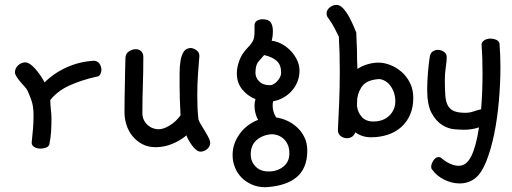

<svg xmlns="http://www.w3.org/2000/svg" viewBox="-20 -575 2124 796"><path d="M165 -233.4Q204.1 -272.5 257.8 -296.4Q311.5 -320.3 371.1 -323.2Q385.7 -321.3 393.1 -310.1Q400.4 -298.8 400.4 -286.1Q400.4 -275.4 395 -266.1Q389.6 -256.8 378.9 -256.8Q314.5 -242.2 266.1 -219.7Q217.8 -197.3 188.5 -160.2Q188.5 -140.6 190.9 -121.6Q193.4 -102.5 193.4 -82Q193.4 -56.6 191.9 -31.2Q190.4 -5.9 185.5 18.6Q184.6 31.2 172.9 36.1Q161.1 41 147.5 41Q133.8 41 122.6 34.7Q111.3 28.3 111.3 16.6Q114.3 -10.7 116.7 -39.6Q119.1 -68.4 119.1 -96.7Q119.1 -134.8 109.9 -160.2Q100.6 -185.5 92.8 -202.1Q89.8 -207 81.5 -216.3Q73.2 -225.6 64.5 -235.8Q55.7 -246.1 48.8 -256.8Q42 -267.6 42 -275.4Q42 -292 55.2 -304.2Q68.4 -316.4 85 -316.4Q101.6 -316.4 124 -292Q146.5 -267.6 165 -233.4Z M496.1 -108.4Q496.1 -141.6 496.6 -168.5Q497.1 -195.3 497.6 -220.2Q498 -245.1 498.5 -272Q499 -298.8 500 -333Q500 -352.5 514.2 -361.8Q528.3 -371.1 543.9 -371.1Q555.7 -371.1 564.9 -362.8Q574.2 -354.5 574.2 -338.9Q574.2 -304.7 573.7 -276.9Q573.2 -249 572.3 -222.2Q571.3 -195.3 570.8 -168Q570.3 -140.6 570.3 -107.4Q570.3 -89.8 576.7 -77.1Q583 -64.5 593.3 -55.7Q603.5 -46.9 615.2 -43Q627 -39.1 637.7 -39.1Q658.2 -39.1 684.1 -55.2Q710 -71.3 728.5 -96.7Q726.6 -132.8 725.6 -162.6Q724.6 -192.4 724.6 -217.8Q724.6 -244.1 724.6 -272.5Q724.6 -300.8 728.5 -323.7Q732.4 -346.7 742.2 -361.3Q752 -376 772.5 -376Q785.2 -374 795.9 -365.7Q806.6 -357.4 806.6 -342.8Q803.7 -307.6 800.8 -267.1Q797.9 -226.6 797.9 -180.7Q797.9 -157.2 798.8 -131.3Q799.8 -105.5 802.7 -79.1Q806.6 -69.3 814.9 -55.7Q823.2 -42 831.5 -28.3Q839.8 -14.6 845.7 -2.4Q851.6 9.8 851.6 16.6Q851.6 32.2 838.9 43Q826.2 53.7 811.5 53.7Q802.7 53.7 793.5 46.4Q784.2 39.1 776.4 28.3Q768.6 17.6 762.2 6.3Q755.9 -4.9 752.9 -13.7Q727.5 7.8 694.3 21.5Q661.1 35.2 625 35.2Q593.8 35.2 569.8 22.5Q545.9 9.8 529.3 -10.7Q512.7 -31.2 504.4 -57.1Q496.1 -83 496.1 -108.4Z M1089.8 135.7H1095.7Q1129.9 135.7 1154.8 115.7Q1179.7 95.7 1179.7 61.5Q1179.7 38.1 1171.9 22.5Q1164.1 6.8 1152.3 -2.4Q1140.6 -11.7 1128.4 -15.1Q1116.2 -18.6 1107.4 -18.6Q1071.3 -16.6 1045.4 4.4Q1019.5 25.4 1019.5 65.4Q1019.5 93.8 1038.6 114.3Q1057.6 134.8 1089.8 135.7ZM1093.8 200.2Q1089.8 200.2 1086.4 200.7Q1083 201.2 1080.1 201.2Q1049.8 201.2 1024.9 190.4Q1000 179.7 981.9 161.6Q963.9 143.6 954.1 119.1Q944.3 94.7 944.3 68.4Q944.3 41 953.1 18.1Q961.9 -4.9 976.6 -23.9Q991.2 -43 1010.3 -56.6Q1029.3 -70.3 1049.8 -78.1Q1043 -90.8 1039.1 -105.5Q1035.2 -120.1 1035.2 -136.7Q1035.2 -143.6 1036.1 -149.9Q1037.1 -156.2 1039.1 -164.1Q1006.8 -176.8 984.4 -204.1Q961.9 -231.4 961.9 -271.5Q961.9 -295.9 972.2 -323.7Q982.4 -351.6 1003.9 -374Q1016.6 -386.7 1026.4 -401.4Q1036.1 -416 1035.2 -449.2V-469.7Q1035.2 -482.4 1044.9 -488.8Q1054.7 -495.1 1068.4 -495.1Q1093.8 -495.1 1102.5 -481.9Q1111.3 -468.8 1111.3 -446.3Q1111.3 -423.8 1106.4 -406.2Q1129.9 -403.3 1150.9 -391.1Q1171.9 -378.9 1187.5 -361.8Q1203.1 -344.7 1212.4 -324.2Q1221.7 -303.7 1221.7 -283.2Q1221.7 -255.9 1211.9 -233.4Q1202.1 -210.9 1186.5 -194.8Q1170.9 -178.7 1151.4 -168.5Q1131.8 -158.2 1112.3 -155.3Q1111.3 -150.4 1110.8 -146Q1110.4 -141.6 1110.4 -136.7Q1110.4 -123 1114.3 -110.8Q1118.2 -98.6 1125 -87.9Q1146.5 -85 1168.9 -75.2Q1191.4 -65.4 1210.4 -48.3Q1229.5 -31.2 1241.7 -6.8Q1253.9 17.6 1253.9 49.8Q1253.9 87.9 1242.2 115.2Q1230.5 142.6 1209 160.2Q1187.5 177.7 1158.2 187.5Q1128.9 197.3 1093.8 200.2ZM1075.2 -346.7 1052.7 -321.3Q1044.9 -311.5 1042 -299.8Q1039.1 -288.1 1039.1 -272.5Q1039.1 -252.9 1054.7 -237.3Q1070.3 -221.7 1099.6 -221.7Q1106.4 -221.7 1114.3 -226.1Q1122.1 -230.5 1128.9 -237.8Q1135.7 -245.1 1140.6 -254.4Q1145.5 -263.7 1145.5 -274.4Q1145.5 -305.7 1127.4 -322.3Q1109.4 -338.9 1075.2 -346.7Z M1341.8 -499Q1334 -507.8 1334 -518.6Q1334 -534.2 1347.2 -544.4Q1360.4 -554.7 1375 -554.7Q1389.6 -554.7 1403.3 -539.6Q1417 -524.4 1427.7 -504.4Q1438.5 -484.4 1446.3 -465.8Q1454.1 -447.3 1457 -440.4L1460 -365.2Q1460 -345.7 1460.4 -326.7Q1460.9 -307.6 1461.9 -289.1Q1478.5 -300.8 1502.4 -308.1Q1526.4 -315.4 1548.8 -315.4Q1572.3 -315.4 1597.7 -305.7Q1623 -295.9 1644.5 -277.3Q1666 -258.8 1679.7 -231.4Q1693.4 -204.1 1693.4 -168.9Q1693.4 -129.9 1680.2 -99.6Q1667 -69.3 1643.6 -48.3Q1620.1 -27.3 1587.9 -16.6Q1555.7 -5.9 1517.6 -5.9Q1499 -5.9 1482.9 -11.2Q1466.8 -16.6 1453.1 -26.4Q1448.2 -13.7 1439 -7.8Q1429.7 -2 1418.9 -2Q1404.3 -2 1392.6 -10.7Q1380.9 -19.5 1380.9 -36.1Q1383.8 -86.9 1386.2 -150.9Q1388.7 -214.8 1388.7 -279.3Q1388.7 -319.3 1387.7 -355.5Q1386.7 -391.6 1384.8 -422.9Q1376 -441.4 1366.2 -460Q1356.4 -478.5 1341.8 -499ZM1460.9 -166Q1460.9 -158.2 1460.4 -150.4Q1460 -142.6 1460 -135.7Q1462.9 -109.4 1480 -90.3Q1497.1 -71.3 1527.3 -71.3Q1569.3 -71.3 1594.2 -95.7Q1619.1 -120.1 1619.1 -157.2Q1618.2 -179.7 1611.3 -196.3Q1604.5 -212.9 1594.7 -224.1Q1585 -235.4 1573.2 -241.2Q1561.5 -247.1 1550.8 -247.1Q1505.9 -244.1 1486.3 -223.1Q1466.8 -202.1 1460.9 -166Z M1951.2 163.1Q1922.9 185.5 1885.7 185.5Q1853.5 185.5 1821.8 169.9Q1790 154.3 1771.5 127.9Q1767.6 124 1767.6 117.2Q1767.6 104.5 1776.9 90.3Q1786.1 76.2 1798.8 76.2Q1803.7 76.2 1808.6 79.1Q1826.2 94.7 1845.2 103.5Q1864.3 112.3 1881.8 112.3Q1914.1 112.3 1934.1 71.8Q1954.1 31.2 1965.8 -46.9Q1951.2 -42 1936 -39.6Q1920.9 -37.1 1904.3 -37.1Q1889.6 -37.1 1864.3 -39.1Q1838.9 -41 1813.5 -56.6Q1788.1 -72.3 1769.5 -106Q1751 -139.6 1751 -204.1Q1751 -221.7 1752 -240.2Q1752.9 -258.8 1754.4 -276.9Q1755.9 -294.9 1757.8 -311Q1759.8 -327.1 1761.7 -338.9Q1763.7 -354.5 1773.4 -361.3Q1783.2 -368.2 1794.9 -368.2Q1808.6 -368.2 1820.3 -360.4Q1832 -352.5 1832 -338.9Q1832 -321.3 1828.1 -295.9Q1824.2 -270.5 1824.2 -243.2Q1824.2 -205.1 1826.2 -179.2Q1828.1 -153.3 1836.9 -137.2Q1845.7 -121.1 1862.8 -114.3Q1879.9 -107.4 1909.2 -107.4Q1926.8 -107.4 1940.9 -112.3Q1955.1 -117.2 1974.6 -122.1Q1980.5 -195.3 1980.5 -269.5Q1980.5 -302.7 1979.5 -333.5Q1978.5 -364.3 1976.6 -389.6Q1976.6 -400.4 1987.3 -407.7Q1998 -415 2013.7 -415Q2025.4 -415 2036.1 -410.6Q2046.9 -406.2 2050.8 -395.5Q2052.7 -373 2053.7 -348.1Q2054.7 -323.2 2054.7 -297.9Q2054.7 -229.5 2048.3 -156.7Q2042 -84 2028.8 -19.5Q2015.6 44.9 1996.1 93.8Q1976.6 142.6 1951.2 163.1Z"/></svg>

Font: Gamja Flower
Style: Regular
Weight: 400
Designer: YoonDesign Inc.
Foundry: YoonDesign Inc.
Version: Version 3.00;build 20171102